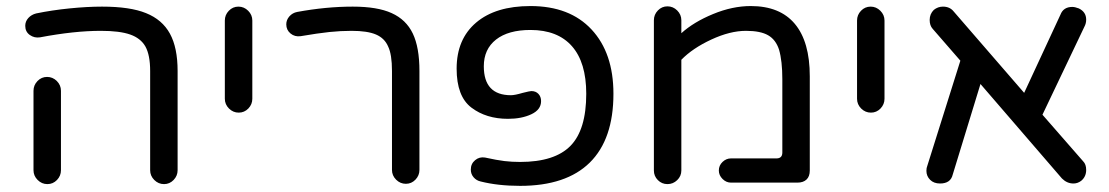

<svg xmlns="http://www.w3.org/2000/svg" viewBox="-20 -603 3667 635"><path d="M476.6 -40V-368.2Q476.6 -420.9 460.9 -449.2Q445.3 -476.6 410.6 -488.8Q376 -501 313.5 -501Q225.6 -501 112.3 -479.5Q93.8 -476.6 78.6 -487.3Q63.5 -498 63.5 -517.6Q63.5 -532.2 73.7 -543.5Q84 -554.7 99.6 -558.6Q151.4 -569.3 210 -575.2Q268.6 -581.1 317.4 -581.1Q410.2 -581.1 462.9 -559.6Q516.6 -538.1 542 -491.7Q567.4 -445.3 567.4 -368.2V-40Q567.4 -21.5 554.2 -7.8Q541 5.9 522.5 5.9Q503.9 5.9 490.2 -7.8Q476.6 -21.5 476.6 -40ZM90.8 -302.7Q90.8 -321.3 104 -335Q117.2 -348.6 135.7 -348.6Q154.3 -348.6 168 -335Q181.6 -321.3 181.6 -302.7V-40Q181.6 -21.5 168.5 -7.8Q155.3 5.9 136.7 5.9Q118.2 5.9 104.5 -7.8Q90.8 -21.5 90.8 -40Z M723.6 -276.4V-535.2Q723.6 -553.7 736.8 -567.4Q750 -581.1 768.6 -581.1Q787.1 -581.1 800.8 -567.4Q814.5 -553.7 814.5 -535.2V-276.4Q814.5 -257.8 801.3 -244.1Q788.1 -230.5 769.5 -230.5Q751 -230.5 737.3 -244.1Q723.6 -257.8 723.6 -276.4Z M1276.4 -41V-368.2Q1276.4 -422.9 1263.7 -449.2Q1252 -476.6 1223.6 -488.8Q1195.3 -501 1142.6 -501Q1106.4 -501 1069.3 -497.1Q1032.2 -493.2 974.6 -483.4Q955.1 -480.5 940.9 -492.2Q926.8 -503.9 926.8 -522.5Q926.8 -537.1 937 -548.8Q947.3 -560.5 962.9 -563.5Q1058.6 -581.1 1146.5 -581.1Q1228.5 -581.1 1275.4 -559.6Q1323.2 -538.1 1345.2 -492.2Q1367.2 -446.3 1367.2 -368.2V-41Q1367.2 -22.5 1354 -8.8Q1340.8 4.9 1322.3 4.9Q1303.7 4.9 1290 -8.8Q1276.4 -22.5 1276.4 -41Z M1569.3 -2.9Q1555.7 -5.9 1546.4 -16.6Q1537.1 -27.3 1537.1 -42Q1537.1 -61.5 1551.3 -73.2Q1565.4 -85 1584 -82Q1624 -73.2 1648.4 -70.3Q1672.9 -67.4 1700.2 -67.4Q1814.5 -67.4 1866.7 -120.6Q1918.9 -173.8 1918.9 -293Q1918.9 -396.5 1871.6 -450.2Q1824.2 -503.9 1734.4 -503.9Q1661.1 -503.9 1620.6 -472.2Q1580.1 -440.4 1580.1 -383.8Q1580.1 -288.1 1669.9 -288.1Q1682.6 -288.1 1709 -295.9Q1732.4 -301.8 1737.3 -301.8Q1752 -301.8 1760.7 -292.5Q1769.5 -283.2 1769.5 -268.6Q1769.5 -240.2 1737.3 -225.1Q1705.1 -210 1660.2 -210Q1587.9 -210 1539.1 -247.1Q1490.2 -284.2 1490.2 -376Q1490.2 -473.6 1554.7 -528.3Q1619.1 -583 1734.4 -583Q1864.3 -583 1936.5 -505.4Q2008.8 -427.7 2008.8 -293Q2008.8 -142.6 1930.7 -65.4Q1852.5 11.7 1700.2 11.7Q1627 11.7 1569.3 -2.9Z M2142.6 -39.1V-536.1Q2142.6 -554.7 2155.8 -568.4Q2168.9 -582 2187.5 -582Q2206.1 -582 2219.7 -568.4Q2233.4 -554.7 2233.4 -536.1V-493.2Q2274.4 -530.3 2338.4 -556.6Q2402.3 -583 2462.9 -583Q2559.6 -583 2608.9 -523.9Q2658.2 -464.8 2658.2 -350.6V-39.1Q2658.2 -19.5 2647.5 -9.3Q2636.7 1 2617.2 1H2397.5Q2381.8 1 2369.6 -11.2Q2357.4 -23.4 2357.4 -39.1Q2357.4 -55.7 2369.6 -67.4Q2381.8 -79.1 2397.5 -79.1H2547.9Q2567.4 -79.1 2567.4 -98.6V-340.8Q2567.4 -401.4 2556.6 -438.5Q2545.9 -471.7 2520.5 -486.3Q2495.1 -501 2447.3 -501Q2394.5 -501 2332.5 -472.2Q2270.5 -443.4 2233.4 -405.3V-39.1Q2233.4 -20.5 2219.7 -7.3Q2206.1 5.9 2187.5 5.9Q2168.9 5.9 2155.8 -7.3Q2142.6 -20.5 2142.6 -39.1Z M2814.5 -276.4V-535.2Q2814.5 -553.7 2827.6 -567.4Q2840.8 -581.1 2859.4 -581.1Q2877.9 -581.1 2891.6 -567.4Q2905.3 -553.7 2905.3 -535.2V-276.4Q2905.3 -257.8 2892.1 -244.1Q2878.9 -230.5 2860.4 -230.5Q2841.8 -230.5 2828.1 -244.1Q2814.5 -257.8 2814.5 -276.4Z M3043.9 -38.1Q3043.9 -47.9 3046.9 -54.7L3156.2 -402.3L3064.5 -507.8Q3054.7 -518.6 3054.7 -537.1Q3054.7 -556.6 3068.4 -570.3Q3082 -581.1 3098.6 -581.1Q3121.1 -581.1 3133.8 -565.4L3367.2 -295.9L3487.3 -554.7Q3497.1 -580.1 3526.4 -580.1Q3535.2 -580.1 3547.9 -575.2Q3572.3 -563.5 3572.3 -538.1Q3572.3 -525.4 3566.4 -514.6L3427.7 -223.6L3562.5 -69.3Q3572.3 -59.6 3572.3 -41Q3572.3 -18.6 3555.7 -4.9Q3543.9 3.9 3530.3 3.9Q3508.8 3.9 3492.2 -12.7L3222.7 -325.2L3130.9 -25.4Q3124 3.9 3088.9 3.9Q3068.4 3.9 3056.2 -8.3Q3043.9 -20.5 3043.9 -38.1Z"/></svg>

Font: jf-openhuninn-2.0
Style: Regular
Weight: 400
Designer: [Kosugi Maru]
Designed by MOTOYA      

[Varela Round]
Joe Prince (Latin component); Avraham Cornfeld (Hebrew component)
Foundry: justfont CO.,LTD.
Version: 2.0